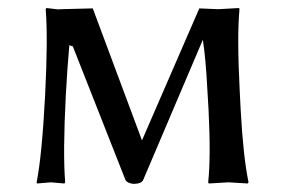

<svg xmlns="http://www.w3.org/2000/svg" viewBox="-20 -452 715 476"><path d="M143.1 -214.8Q135.7 -71.8 141.6 0L139.6 2.9Q137.7 2.9 106 0Q106 0 71.8 2.9L70.8 0Q84 -66.4 91.8 -214.8Q99.1 -357.4 93.3 -429.2L95.2 -432.1Q95.2 -432.1 124 -428.7Q127.4 -428.7 130.4 -429.2L210 -431.2L332 -104L474.1 -431.2Q475.6 -431.2 521 -429.2L572.8 -432.1L573.7 -429.2Q567.4 -360.8 574.2 -229L576.7 -179.2Q583 -63 596.2 0L594.2 2.9Q592.3 2.9 546.4 0L497.6 2.9L496.1 0Q502.9 -61.5 497.1 -179.2L494.1 -229Q490.2 -306.2 482.9 -353.5L335 -5.9Q330.6 3.4 312 3.9Q296.4 2.9 291 -5.9L160.6 -336.9L151.9 -339.8Q147 -286.6 143.1 -214.8Z"/></svg>

Font: Linux Biolinum O
Style: Regular
Weight: 400
Designer: Philipp H. Poll
Foundry: Philipp H. Poll
Version: Version 1.0.4